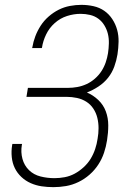

<svg xmlns="http://www.w3.org/2000/svg" viewBox="-20 -763 540 791"><path d="M200 8Q175 8 151.5 4.5Q128 1 106.5 -8.5Q85 -18 68 -34Q51 -50 41 -70.5Q31 -91 28.5 -115.5Q26 -140 30 -165L31 -170H71L70 -166Q65 -136 72.5 -108.5Q80 -81 99.5 -62Q119 -43 147 -36Q175 -29 204 -29Q225 -29 246.5 -33Q268 -37 287.5 -47.5Q307 -58 324.5 -74Q342 -90 353.5 -109Q365 -128 372 -149Q379 -170 382 -191Q386 -213 386 -235Q386 -257 381 -277.5Q376 -298 364.5 -315.5Q353 -333 335.5 -344Q318 -355 297 -359.5Q276 -364 254 -364H89L95 -401H260Q279 -401 298.5 -404.5Q318 -408 336.5 -416.5Q355 -425 371 -439Q387 -453 398 -470Q409 -487 415.5 -506Q422 -525 425 -544Q428 -564 428.5 -584.5Q429 -605 424.5 -623.5Q420 -642 410 -658.5Q400 -675 385 -686Q370 -697 351 -701.5Q332 -706 312 -706Q284 -706 256 -697Q228 -688 205.5 -668Q183 -648 170 -621Q157 -594 153 -567L152 -565H112L113 -567Q117 -591 125.5 -613.5Q134 -636 147.5 -657Q161 -678 180.5 -695Q200 -712 222 -723Q244 -734 268 -738.5Q292 -743 315 -743Q341 -743 365.5 -737.5Q390 -732 409.5 -718.5Q429 -705 442.5 -684.5Q456 -664 462.5 -640.5Q469 -617 468.5 -591Q468 -565 464 -539Q460 -514 451 -489Q442 -464 425.5 -443Q409 -422 385.5 -406.5Q362 -391 338 -382Q364 -371 385 -351Q406 -331 416 -304Q426 -277 426 -246.5Q426 -216 421 -185Q417 -159 408.5 -133.5Q400 -108 385 -85Q370 -62 349 -43.5Q328 -25 303 -13Q278 -1 252 3.5Q226 8 200 8Z"/></svg>

Font: Iosevka Term Curly XLt Obl
Style: Regular
Weight: 200
Italic angle: -9°
Designer: Belleve Invis
Foundry: Belleve Invis
Version: Version 32.3.0